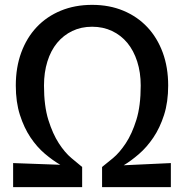

<svg xmlns="http://www.w3.org/2000/svg" viewBox="-20 -770 758 790"><path d="M34 -99 228 -92Q197 -110 164.5 -137.5Q132 -165 105.5 -204.5Q79 -244 62 -297Q45 -350 45 -418Q45 -493 67.5 -554Q90 -615 131 -658.5Q172 -702 230 -726Q288 -750 359 -750Q430 -750 487.5 -726Q545 -702 586 -658.5Q627 -615 649.5 -554Q672 -493 672 -418Q672 -350 655 -297Q638 -244 611 -204Q584 -164 551.5 -136Q519 -108 489 -90L683 -99V0H400V-83Q418 -97 445 -119.5Q472 -142 497.5 -180.5Q523 -219 541 -276.5Q559 -334 559 -418Q559 -472 544.5 -517Q530 -562 504 -593.5Q478 -625 441 -642.5Q404 -660 359 -660Q314 -660 277.5 -642.5Q241 -625 215 -593.5Q189 -562 175 -517Q161 -472 161 -418Q161 -334 179 -276.5Q197 -219 222 -180.5Q247 -142 274 -119.5Q301 -97 318 -83V0H34Z"/></svg>

Font: Encode Sans Compressed
Style: SemiBold
Weight: 600
Designer: Pablo Impallari, Andres Torresi
Foundry: Pablo Impallari, Andres Torresi
Version: Version 1.000; ttfautohint (v1.00) -l 8 -r 50 -G 200 -x 14 -